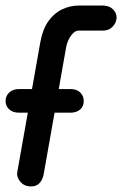

<svg xmlns="http://www.w3.org/2000/svg" viewBox="-22 -670 439 690"><path d="M90 0Q65 0 51 -17Q37 -34 40 -51L123 -519Q132 -567 153 -595.5Q174 -624 202.5 -637Q231 -650 260 -650H348Q370 -650 383.5 -637Q397 -624 397 -607Q397 -590 383.5 -575Q370 -560 348 -560H260Q247 -560 234 -543Q221 -526 216 -502L135 -44Q132 -26 121 -13Q110 0 90 0ZM-2 -307Q-2 -325 11 -337.5Q24 -350 47 -350H230Q254 -350 266.5 -337.5Q279 -325 279 -307Q279 -288 266 -276.5Q253 -265 230 -265H47Q24 -265 11 -277Q-2 -289 -2 -307Z"/></svg>

Font: Edu QLD Beginners
Style: Regular
Weight: 400
Designer: Tina and Corey Anderson
Foundry: Google for Education
Version: Version 1.001